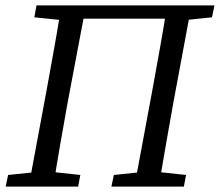

<svg xmlns="http://www.w3.org/2000/svg" viewBox="-20 -690 813 710"><path d="M1 0 10 -43 136 -56H156L277 -43L269 0ZM86 0 153 -360Q167 -437 181 -515Q195 -593 207 -670H298L230 -310Q216 -233 202.5 -155Q189 -77 177 0ZM107 -626 115 -670H244L234 -613ZM238 -621 246 -670H645L638 -621ZM392 0 401 -43 527 -56H547L668 -43L660 0ZM477 0 544 -360Q558 -437 572 -515Q586 -593 598 -670H688L621 -310Q607 -233 593.5 -155Q580 -77 567 0ZM639 -613 647 -670H773L764 -626Z"/></svg>

Font: Source Serif 4 18pt
Style: Italic
Weight: 400
Italic angle: -12°
Designer: Frank Grießhammer
Foundry: Adobe Systems Incorporated
Version: Version 4.004;hotconv 1.0.116;makeotfexe 2.5.65601